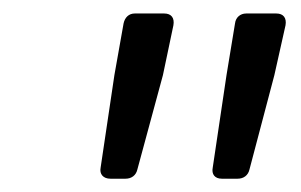

<svg xmlns="http://www.w3.org/2000/svg" viewBox="-20 -691 449 286"><path d="M150.4 -579.1 129.9 -441.4C127.9 -431.6 133.8 -424.8 144.5 -424.8H167C175.8 -424.8 182.6 -429.7 184.6 -438.5L222.7 -579.1L238.3 -653.3C240.2 -664.1 235.4 -670.9 224.6 -670.9H180.7C171.9 -670.9 166 -665 164.1 -656.2ZM317.4 -579.1 296.9 -441.4C294.9 -431.6 299.8 -424.8 310.5 -424.8H334C342.8 -424.8 349.6 -429.7 351.6 -438.5L388.7 -579.1L405.3 -653.3C407.2 -664.1 402.3 -670.9 391.6 -670.9H346.7C337.9 -670.9 331.1 -665 330.1 -656.2Z"/></svg>

Font: Ed Sans Neue
Style: Italic
Weight: 400
Italic angle: -11°
Designer: Stephen Hutchings
Version: Version 1.004;PS 001.004;hotconv 1.0.88;makeotf.lib2.5.64775